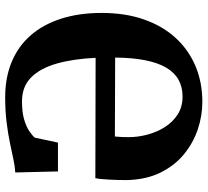

<svg xmlns="http://www.w3.org/2000/svg" viewBox="-50 -741 802 742"><g transform="rotate(-90 351.0 -370.0)"><path d="M328 11Q275 11 222.5 -6.5Q170 -24 126.2 -59.8Q82.5 -95.5 55.2 -150.5Q28 -205.5 26 -280.5Q26 -313 27.8 -348.5Q29.5 -384 33.5 -402.5L498.5 -401.5Q494.5 -487.5 476.5 -551.2Q458.5 -615 423 -650.5Q387.5 -686 330 -686Q288.5 -686 260.5 -677.8Q232.5 -669.5 215.5 -658Q198.5 -646.5 190 -636.5L171 -547H59.5L55.5 -712Q77 -713 105.2 -719Q133.5 -725 169.2 -732.5Q205 -740 249.2 -745.5Q293.5 -751 346 -751Q421.5 -751 481.8 -726.2Q542 -701.5 584.2 -653.8Q626.5 -606 649.2 -536.5Q672 -467 672 -378Q672 -286 646.5 -213.8Q621 -141.5 574.8 -91.5Q528.5 -41.5 465.8 -15.2Q403 11 328 11ZM349 -65.5Q386 -65.5 414 -81.2Q442 -97 460.8 -129Q479.5 -161 489.2 -210.2Q499 -259.5 499.5 -326L194.5 -327Q193 -313.5 192.5 -301Q192 -288.5 192 -273Q192 -238.5 201.5 -202.2Q211 -166 230.2 -135Q249.5 -104 279 -84.8Q308.5 -65.5 349 -65.5Z"/></g></svg>

Font: Merriweather 20pt ExtraBold
Style: Regular
Weight: 800
Version: Version 2.100